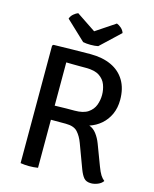

<svg xmlns="http://www.w3.org/2000/svg" viewBox="-130 -977 859 1069"><g transform="rotate(15 299.5 -442.0)"><path d="M536.5 -483.5Q536.5 -437 519.8 -400.2Q503 -363.5 473.8 -338.2Q444.5 -313 407.5 -301Q432 -292.5 449.5 -269.2Q467 -246 478 -217L523.5 -96.5Q535 -66 544.8 -50.5Q554.5 -35 568 -24.5Q558 -9.5 538 -1.2Q518 7 499.5 7Q471 7 457.5 -9Q444 -25 432.5 -55.5L381 -194Q368 -229.5 346.8 -253.2Q325.5 -277 278 -277H151V-356.5Q173 -357.5 201.8 -358.5Q230.5 -359.5 258.5 -359.8Q286.5 -360 307 -360Q357 -360 384 -378.5Q411 -397 421.5 -425.2Q432 -453.5 432 -483.5Q432 -514 421.5 -542.2Q411 -570.5 384 -588.5Q357 -606.5 307 -606.5Q292 -606.5 271.8 -606.5Q251.5 -606.5 230.5 -606.8Q209.5 -607 192.5 -607.5V0Q181 2 167.5 3Q154 4 141.5 4Q130.5 4 117 3Q103.5 2 92 0V-677.5L98.5 -683.5Q154.5 -684.5 207.8 -685.8Q261 -687 311.5 -687Q381 -687 431.5 -663.5Q482 -640 509.2 -594.5Q536.5 -549 536.5 -483.5ZM409 -889.5Q421 -885.5 434.2 -874.2Q447.5 -863 453 -846.5L341 -741Q332.5 -739 321 -738Q309.5 -737 297.5 -737Q285.5 -737 274.2 -738Q263 -739 254 -741L142 -846.5Q147.5 -863 161 -874.2Q174.5 -885.5 186 -889.5L297.5 -815Z"/></g></svg>

Font: Signika Negative Light
Style: Regular
Weight: 400
Version: Version 2.001